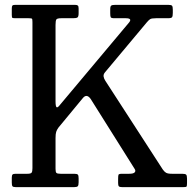

<svg xmlns="http://www.w3.org/2000/svg" viewBox="-20 -770 790 790"><path d="M28.5 -19V-39Q28.5 -49 31.8 -52Q35 -55 44.5 -55H92.5Q107 -55 110.2 -59.8Q113.5 -64.5 113.5 -78V-679Q113.5 -691 111.5 -693Q109.5 -695 97.5 -695H44.5Q33.5 -695 31 -696.5Q28.5 -698 28.5 -709V-735Q28.5 -744 31 -747Q33.5 -750 42.5 -750H288.5Q297 -750 300.2 -747.2Q303.5 -744.5 303.5 -735V-716Q303.5 -701.5 298.8 -698.2Q294 -695 280.5 -695H232.5Q215 -695 211.8 -689.8Q208.5 -684.5 208.5 -667V-353.5Q208.5 -332 212.8 -328.8Q217 -325.5 228 -340L511.5 -678Q525 -695 497.5 -695H451Q437.5 -695 435.5 -699.2Q433.5 -703.5 433.5 -716V-732Q433.5 -744.5 438 -747.2Q442.5 -750 454.5 -750H673Q685 -750 688 -746.2Q691 -742.5 691 -730V-717Q691 -703 687.8 -699Q684.5 -695 671 -695H622Q603.5 -695 597.5 -691Q591.5 -687 584 -678L412.5 -473Q405 -464.5 406.2 -455.5Q407.5 -446.5 413.5 -437.5L649.5 -73Q656 -63.5 663.2 -59.2Q670.5 -55 687.5 -55H729.5Q742 -55 745.8 -51.5Q749.5 -48 749.5 -35V-17Q749.5 -4.5 747.5 -2.2Q745.5 0 732.5 0H483Q472 0 469 -3.5Q466 -7 466 -17V-33Q466 -46.5 467.5 -50.8Q469 -55 482.5 -55H511.5Q529 -55 534.2 -60.8Q539.5 -66.5 534 -75L353 -363Q336.5 -386 320.5 -366L220.5 -245Q214 -236 211.2 -227.5Q208.5 -219 208.5 -202V-75Q208.5 -62 212.2 -58.5Q216 -55 229.5 -55H285.5Q297.5 -55 300.5 -51.2Q303.5 -47.5 303.5 -36V-20Q303.5 -7.5 300 -3.8Q296.5 0 284.5 0H45.5Q34 0 31.2 -3.8Q28.5 -7.5 28.5 -19Z"/></svg>

Font: Besley* Narrow
Style: Regular
Weight: 400
Width: 4
Designer: Owen Earl
Foundry: indestructible type*
Version: Version 3.000; ttfautohint (v1.8.3)